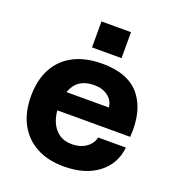

<svg xmlns="http://www.w3.org/2000/svg" viewBox="-141 -889 932 1014"><g transform="rotate(20 325.0 -382.0)"><path d="M330 12Q240 12 175.5 -23Q111 -58 76 -123Q41 -188 41 -278Q41 -369 76 -434Q111 -499 177.5 -533.5Q244 -568 338 -568Q485 -568 551.5 -484.5Q618 -401 607 -255H165L166 -362H448Q445 -400 414 -423.5Q383 -447 337 -447Q265 -447 231 -402Q197 -357 197 -271Q197 -228 212 -192Q227 -156 256.5 -134.5Q286 -113 330 -113Q377 -113 409.5 -136Q442 -159 449 -194H605Q595 -99 521.5 -43.5Q448 12 330 12ZM256 -630V-776H422V-630Z"/></g></svg>

Font: Azeret Mono Thin
Style: Bold
Weight: 700
Version: Version 1.002